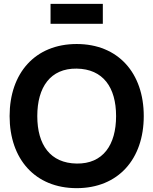

<svg xmlns="http://www.w3.org/2000/svg" viewBox="-20 -964 798 999"><path d="M515 -840V-944H243V-840ZM379 15C595 15 728 -136 728 -360C728 -584 595 -735 379 -735C163 -735 30 -584 30 -360C30 -136 163 15 379 15ZM379 -113C242 -115 174 -210 174 -360C174 -510 242 -609 379 -607C516 -605 584 -510 584 -360C584 -210 516 -111 379 -113Z"/></svg>

Font: Manrope ExtraBold
Style: Regular
Weight: 800
Designer: Mikhail Sharanda
Foundry: Mikhail Sharanda
Version: Version 4.505